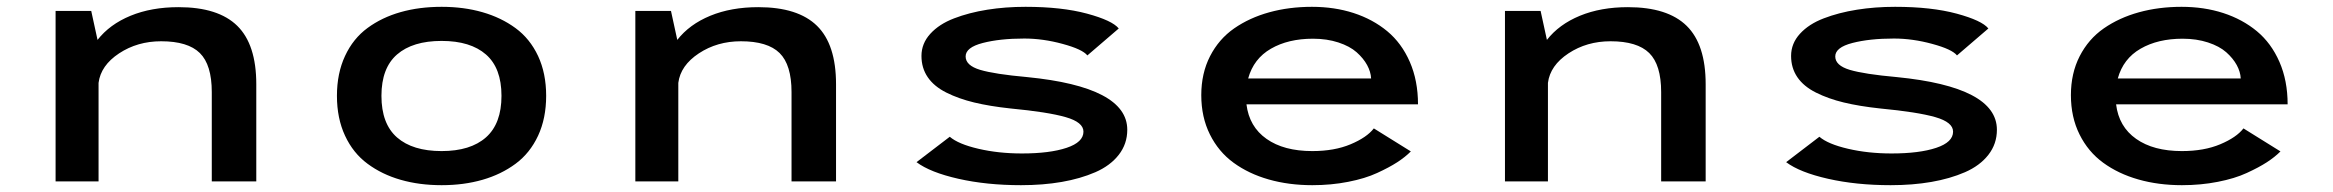

<svg xmlns="http://www.w3.org/2000/svg" viewBox="-20 -532 6840 563"><path d="M143 0V-500H247.5L266 -415Q301.5 -460.5 362.8 -485.8Q424 -511 503.5 -511Q620 -511 675.8 -456.2Q731.5 -401.5 731.5 -285V0H601V-262Q601 -342 566 -376.5Q531 -411 452.5 -411Q383 -411 329.2 -375.5Q275.5 -340 269 -289V0Z M1275 11Q1209.5 11 1154.8 -4.8Q1100 -20.5 1057.8 -51.8Q1015.5 -83 991.8 -134Q968 -185 968 -251Q968 -317 991.8 -368Q1015.5 -419 1057.8 -450Q1100 -481 1154.8 -496.5Q1209.5 -512 1275 -512Q1340 -512 1394.8 -496.2Q1449.5 -480.5 1491.8 -449.5Q1534 -418.5 1557.8 -367.8Q1581.5 -317 1581.5 -251Q1581.5 -185 1557.8 -134Q1534 -83 1491.8 -51.8Q1449.5 -20.5 1394.8 -4.8Q1340 11 1275 11ZM1275 -89Q1359.5 -89 1405 -129.2Q1450.5 -169.5 1450.5 -251Q1450.5 -332.5 1405 -372.2Q1359.5 -412 1275 -412Q1190 -412 1144.2 -372.2Q1098.5 -332.5 1098.5 -251Q1098.5 -169 1144.2 -129Q1190 -89 1275 -89Z M1843 0V-500H1947.5L1966 -415Q2001.5 -460.5 2062.8 -485.8Q2124 -511 2203.5 -511Q2320 -511 2375.8 -456.2Q2431.5 -401.5 2431.5 -285V0H2301V-262Q2301 -342 2266 -376.5Q2231 -411 2152.5 -411Q2083 -411 2029.2 -375.5Q1975.5 -340 1969 -289V0Z M2974 11Q2873 11 2790.2 -7.8Q2707.5 -26.5 2667.5 -56.5L2765 -131Q2790 -109.5 2848.8 -95.8Q2907.5 -82 2976.5 -82Q3058 -82 3107.5 -98.5Q3157 -115 3157 -146Q3157 -173.5 3105 -188.5Q3053 -203.5 2942.5 -214Q2882 -220.5 2836.5 -231.5Q2791 -242.5 2755 -260.5Q2719 -278.5 2700.5 -305.5Q2682 -332.5 2682 -368Q2682 -404.5 2708 -433Q2734 -461.5 2777.8 -478.2Q2821.5 -495 2874.8 -503.5Q2928 -512 2987 -512Q3093.5 -512 3167.5 -492Q3241.5 -472 3260.5 -448.5L3168.5 -369.5Q3154 -387.5 3096.2 -403.2Q3038.5 -419 2983.5 -419Q2912 -419 2861.8 -406Q2811.5 -393 2811.5 -366.5Q2811.5 -340 2854 -327.2Q2896.5 -314.5 2991.5 -306Q3285.5 -277 3285.5 -151.5Q3285.5 -110 3260.5 -78Q3235.5 -46 3191.8 -27Q3148 -8 3093.2 1.5Q3038.5 11 2974 11Z M4117 -88Q4100.5 -71.5 4077 -56.2Q4053.5 -41 4018.2 -24.8Q3983 -8.5 3933.2 1.2Q3883.5 11 3828 11Q3759 11 3700.2 -5.8Q3641.5 -22.5 3597.2 -54.8Q3553 -87 3527.8 -137.8Q3502.5 -188.5 3502.5 -253Q3502.5 -317 3528.2 -367.2Q3554 -417.5 3599 -448.8Q3644 -480 3702 -496Q3760 -512 3827 -512Q3893 -512 3949.2 -493.8Q4005.5 -475.5 4047.8 -440.5Q4090 -405.5 4114 -350.5Q4138 -295.5 4138 -226H3635Q3643 -160.5 3693.8 -124.8Q3744.5 -89 3828 -89Q3893 -89 3940.5 -109Q3988 -129 4008.5 -155.5ZM3830 -418.5Q3757.5 -418.5 3706.8 -389.2Q3656 -360 3640 -302H4000.5Q3999.5 -321.5 3988.8 -341.2Q3978 -361 3958 -378.8Q3938 -396.5 3904.5 -407.5Q3871 -418.5 3830 -418.5Z M4393 0V-500H4497.5L4516 -415Q4551.5 -460.5 4612.8 -485.8Q4674 -511 4753.5 -511Q4870 -511 4925.8 -456.2Q4981.5 -401.5 4981.5 -285V0H4851V-262Q4851 -342 4816 -376.5Q4781 -411 4702.5 -411Q4633 -411 4579.2 -375.5Q4525.5 -340 4519 -289V0Z M5524 11Q5423 11 5340.2 -7.8Q5257.5 -26.5 5217.5 -56.5L5315 -131Q5340 -109.5 5398.8 -95.8Q5457.5 -82 5526.5 -82Q5608 -82 5657.5 -98.5Q5707 -115 5707 -146Q5707 -173.5 5655 -188.5Q5603 -203.5 5492.5 -214Q5432 -220.5 5386.5 -231.5Q5341 -242.5 5305 -260.5Q5269 -278.5 5250.5 -305.5Q5232 -332.5 5232 -368Q5232 -404.5 5258 -433Q5284 -461.5 5327.8 -478.2Q5371.5 -495 5424.8 -503.5Q5478 -512 5537 -512Q5643.5 -512 5717.5 -492Q5791.5 -472 5810.5 -448.5L5718.5 -369.5Q5704 -387.5 5646.2 -403.2Q5588.5 -419 5533.5 -419Q5462 -419 5411.8 -406Q5361.5 -393 5361.5 -366.5Q5361.5 -340 5404 -327.2Q5446.5 -314.5 5541.5 -306Q5835.5 -277 5835.5 -151.5Q5835.5 -110 5810.5 -78Q5785.5 -46 5741.8 -27Q5698 -8 5643.2 1.5Q5588.5 11 5524 11Z M6667 -88Q6650.5 -71.5 6627 -56.2Q6603.5 -41 6568.2 -24.8Q6533 -8.5 6483.2 1.2Q6433.5 11 6378 11Q6309 11 6250.2 -5.8Q6191.5 -22.5 6147.2 -54.8Q6103 -87 6077.8 -137.8Q6052.5 -188.5 6052.5 -253Q6052.5 -317 6078.2 -367.2Q6104 -417.5 6149 -448.8Q6194 -480 6252 -496Q6310 -512 6377 -512Q6443 -512 6499.2 -493.8Q6555.5 -475.5 6597.8 -440.5Q6640 -405.5 6664 -350.5Q6688 -295.5 6688 -226H6185Q6193 -160.5 6243.8 -124.8Q6294.5 -89 6378 -89Q6443 -89 6490.5 -109Q6538 -129 6558.5 -155.5ZM6380 -418.5Q6307.5 -418.5 6256.8 -389.2Q6206 -360 6190 -302H6550.5Q6549.5 -321.5 6538.8 -341.2Q6528 -361 6508 -378.8Q6488 -396.5 6454.5 -407.5Q6421 -418.5 6380 -418.5Z"/></svg>

Font: League Mono Wide Medium
Style: Regular
Weight: 500
Width: 8
Designer: Tyler Finck
Foundry: The League of Moveable Type / Tyler Finck
Version: Version 2.210